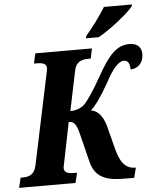

<svg xmlns="http://www.w3.org/2000/svg" viewBox="-81 -982 846 1034"><g transform="rotate(-5 342.0 -465.5)"><path d="M409 -771H478C542 -806 643 -887 669 -921L672 -931H520C493 -886 445 -822 412 -784ZM-20 0H285L298 -54H287C253 -54 228 -58 228 -86C228 -92 231 -102 235 -122L277 -330C305 -330 318 -316 332 -259L370 -106C393 -12 468 0 550 0H602L616 -54H613C550 -54 528 -106 510 -176L480 -293C461 -356 432 -377 401 -382C424 -400 458 -446 502 -524C534 -585 569 -633 602 -633C628 -633 634 -606 634 -583C674 -584 704 -613 704 -661C704 -696 682 -720 639 -720C570 -720 525 -671 463 -559C420 -483 389 -439 371 -419C352 -399 323 -388 291 -388L335 -600C345 -653 378 -660 414 -660H425L436 -714H130L118 -660H128C162 -660 186 -656 186 -628C186 -622 183 -611 180 -596L78 -112C67 -61 35 -54 3 -54H-7Z"/></g></svg>

Font: Noto Serif Condensed Extra
Style: Italic
Weight: 800
Width: 3
Italic angle: -12°
Designer: Monotype Design Team
Foundry: Monotype Imaging Inc.
Version: Version 1.901